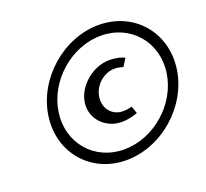

<svg xmlns="http://www.w3.org/2000/svg" viewBox="-135 -978 1215 1131"><g transform="rotate(-20 472.5 -412.5)"><path d="M129.4 -412C97.5 -190.8 252.3 -10 473.4 -10C695.6 -10 902.5 -190.9 934.4 -412C966.4 -634.2 811.6 -815 589.4 -815C368.3 -815 161.4 -634.2 129.4 -412ZM193.4 -412C220.3 -598.8 394.3 -751 580.2 -751C767 -751 897.3 -598.8 870.4 -412C843.6 -226.1 669.5 -74 482.7 -74C296.8 -74 166.6 -226.1 193.4 -412ZM590 -541C611 -541 627.4 -536.7 643 -531.5L673.1 -579.4C656.7 -587.7 625.6 -599 577.3 -599C477.2 -599 372.2 -514.7 357.5 -413C343.2 -313.7 423.7 -231 524.3 -231C566.3 -231 602.7 -241.9 624.8 -250.6C619.7 -265.3 614.5 -279.6 608.6 -296.4C596.5 -292.6 575.8 -288 553.5 -288C485.2 -288 438.6 -343.9 448.8 -415C458.8 -484.2 521.6 -541 590 -541Z"/></g></svg>

Font: Hussar Ekologiczny
Style: Regular
Weight: 400
Foundry: Cannot Into Space Fonts
Version: Version 0.97